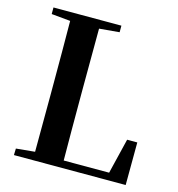

<svg xmlns="http://www.w3.org/2000/svg" viewBox="-109 -836 861 931"><g transform="rotate(15 321.0 -370.5)"><path d="M45 -708 140 -699C141 -598 141 -496 141 -394V-326L140 -42L46 -33L45 0H606L607 -214H556L513 -37H285C284 -140 284 -242 284 -337V-400L285 -699L386 -708V-741H45Z"/></g></svg>

Font: Noto Serif CJK HK
Style: Bold
Weight: 700
Designer: Ryoko NISHIZUKA 西塚涼子 (kana & ideographs); Frank Grießhammer (Latin, Greek & Cyrillic); Wenlong ZHANG 张文龙 (bopomofo); San
Foundry: Adobe
Version: Version 2.001;hotconv 1.1.0;makeotfexe 2.6.0